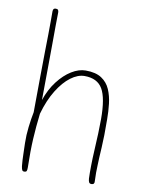

<svg xmlns="http://www.w3.org/2000/svg" viewBox="-91 -883 720 958"><g transform="rotate(10 269.0 -403.5)"><path d="M99 -803Q99 -808 101.5 -813.5Q104 -819 114 -819Q122 -819 125 -814.5Q128 -810 128 -802Q127 -778 127 -738.5Q127 -699 126.5 -643.5Q126 -588 125.5 -516.5Q125 -445 124 -358Q143 -414 174.5 -455Q206 -496 242.5 -518.5Q279 -541 314 -541Q365 -541 394.5 -521.5Q424 -502 438 -469.5Q452 -437 456.5 -398Q461 -359 461 -320Q462 -232 458.5 -177Q455 -122 454 -85Q453 -64 453 -48Q453 -32 454 -5Q455 3 451.5 7.5Q448 12 440 12Q431 12 427.5 6Q424 0 423 -13Q422 -39 422.5 -77.5Q423 -116 425.5 -159.5Q428 -203 429.5 -243.5Q431 -284 431 -315Q431 -422 404.5 -467.5Q378 -513 313 -513Q279 -513 243.5 -486.5Q208 -460 177 -410Q146 -360 126 -289Q118 -222 114.5 -159.5Q111 -97 113 -13Q113 -1 110.5 4Q108 9 98 9Q91 9 88 3.5Q85 -2 83 -16Q80 -48 79.5 -77.5Q79 -107 78 -132Q77 -172 82 -214Q87 -256 94 -291Q95 -396 95.5 -471Q96 -546 97 -598.5Q98 -651 98.5 -687Q99 -723 99 -750.5Q99 -778 99 -803Z"/></g></svg>

Font: Playpen Sans Thin
Style: Regular
Weight: 250
Designer: Laura Meseguer, Veronika Burian, José Scaglione
Foundry: TypeTogether
Version: Version 1.001